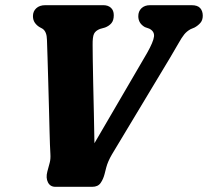

<svg xmlns="http://www.w3.org/2000/svg" viewBox="-20 -720 802 740"><path d="M513 -657.5Q513 -676.5 525.2 -688.2Q537.5 -700 558 -700H718.5Q741.5 -700 751.5 -688.8Q761.5 -677.5 761.5 -659.5Q761.5 -642.5 752.5 -632Q743.5 -621.5 730 -614L714.5 -607.5Q700 -599.5 690.2 -587.5Q680.5 -575.5 668.5 -554Q656.5 -532.5 635.5 -497.5L411.5 -125Q395.5 -97.5 389.5 -74.5L383 -49Q378 -29.5 367.8 -14.8Q357.5 0 335.5 0H193.5Q173.5 0 164.8 -17.2Q156 -34.5 162.5 -59L171.5 -92.5Q175.5 -106.5 174.2 -127.2Q173 -148 172.5 -163Q172 -176 171 -213.5Q170 -251 168.8 -301Q167.5 -351 166 -403.2Q164.5 -455.5 163.2 -499Q162 -542.5 161 -566Q160.5 -598.5 143.5 -609.5L132.5 -615.5Q121.5 -622 114.2 -632.5Q107 -643 107 -658Q107 -676.5 119.8 -688.2Q132.5 -700 154.5 -700H378.5Q396.5 -700 407.5 -690Q418.5 -680 418.5 -661.5Q418.5 -641.5 409.5 -630.8Q400.5 -620 385 -614L365.5 -608.5Q348.5 -602 342.5 -590Q336.5 -578 337 -546Q337 -533 337.5 -493.5Q338 -454 339.2 -399.2Q340.5 -344.5 341.8 -283.8Q343 -223 344 -168L547 -516Q571 -558.5 573.5 -578.8Q576 -599 555.5 -609.5L538.5 -615.5Q513 -630 513 -657.5Z"/></svg>

Font: Fraunces 144pt SuperSoft
Style: Bold Italic
Weight: 700
Italic angle: -16°
Version: Version 1.000;[0bf87f6ff]